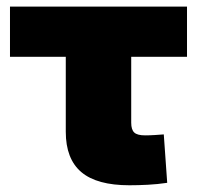

<svg xmlns="http://www.w3.org/2000/svg" viewBox="-20 -549 588 573"><path d="M366.2 3.9Q269 3.9 222.7 -35.4Q176.3 -74.7 176.3 -155.8V-379.4H9.8V-529.3H538.1V-379.4H371.6V-182.6Q371.6 -162.1 380.6 -153.6Q389.6 -145 413.1 -145Q425.8 -145 441.9 -146Q458 -147 468.8 -147.9L479 -3.4Q449.2 1 421.1 2.4Q393.1 3.9 366.2 3.9Z"/></svg>

Font: Inter 24pt Black
Style: Regular
Weight: 900
Designer: Rasmus Andersson
Foundry: rsms
Version: Version 4.001;git-66647c0bb